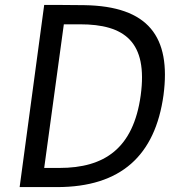

<svg xmlns="http://www.w3.org/2000/svg" viewBox="-20 -762 716 782"><path d="M60 0H212C472 0 612 -128 646 -375C677 -612 585 -737 323 -741C262 -742 168 -742 160 -742ZM306 -663C487 -663 583 -592 553 -373C523 -157 405 -78 222 -78H160L240 -663Z"/></svg>

Font: Cheyenne Sans
Style: Italic
Weight: 400
Italic angle: -8.13011°
Designer: The Public Sans project authors (U.S. Web Design System), Libre Franklin designed by Pablo Impallari and Rodrigo Fuenzal
Foundry: The Cheyenne Sans Project Authors
Version: Version 2.007